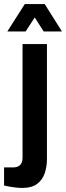

<svg xmlns="http://www.w3.org/2000/svg" viewBox="-57 -743 325 945"><path d="M52 182Q30 182 4.5 178Q-21 174 -37 170V81H7Q54 81 54 33V-526H174V41Q174 76 163.5 108.5Q153 141 126.5 161.5Q100 182 52 182ZM-21 -588 65 -723H163L248 -588H158L114 -657L69 -588Z"/></svg>

Font: Archivo Narrow
Style: Bold
Weight: 700
Designer: Hector Gatti
Foundry: Omnibus-Type
Version: Version 3.002